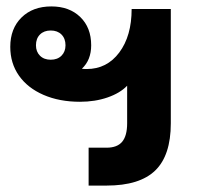

<svg xmlns="http://www.w3.org/2000/svg" viewBox="-20 -578 614 598"><path d="M512 -550V-194Q512 -94 463.5 -47Q415 0 312 0H256V-118H312Q345 -118 360.5 -136.5Q376 -155 376 -194V-311Q354 -288 315 -274.5Q276 -261 229 -261Q165 -261 115.5 -282.5Q66 -304 39 -342.5Q12 -381 12 -432Q12 -489 47 -523.5Q82 -558 140 -558Q196 -558 230 -525Q264 -492 264 -437Q264 -391 235 -364Q240 -363 250 -363Q313 -363 351.5 -414.5Q390 -466 390 -550ZM92 -437Q92 -417 104.5 -404.5Q117 -392 138 -392Q159 -392 171.5 -404.5Q184 -417 184 -437Q184 -458 171.5 -470.5Q159 -483 138 -483Q117 -483 104.5 -470.5Q92 -458 92 -437Z"/></svg>

Font: Bai Jamjuree
Style: Bold
Weight: 700
Designer: Katatrad Aksorn Co.,Ltd.
Foundry: Cadson Demak Co.,Ltd.
Version: Version 1.000; ttfautohint (v1.6)